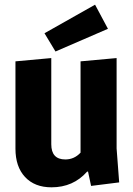

<svg xmlns="http://www.w3.org/2000/svg" viewBox="-20 -788 567 820"><path d="M200 12Q128 12 87 -32Q46 -76 46 -153V-526L199 -540V-172Q199 -107 259 -107Q297 -107 324 -136V-526L478 -540V-154L489 -9L369 6L356 -55H352Q293 12 200 12ZM386 -768 441 -665 217 -568 170 -646Z"/></svg>

Font: Magra
Style: Bold
Weight: 600
Designer: Viviana Monsalve
Foundry: Viviana Monsalve
Version: Version 1.001